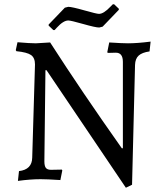

<svg xmlns="http://www.w3.org/2000/svg" viewBox="-20 -840 759 900"><path d="M556 -145H551C425.7 -322.3 313.7 -487.7 215 -641L148 -637C129.3 -637 100.7 -638.7 62 -642L54 -605L57 -600C90.3 -596.7 113.2 -590.7 125.5 -582C137.8 -573.3 144 -558.7 144 -538L131 -101C130.3 -63.7 109.7 -42.7 69 -38L64 8C102.7 2.7 138 0 170 0C190 0 221 1.3 263 4L272 -41L270 -45L219 -44C207.7 -44 199.7 -47 195 -53C190.3 -59 188 -69.3 188 -84L193 -511H198L570 40L599 26L613 -536C613.7 -555.3 619.3 -569.8 630 -579.5C640.7 -589.2 657.7 -595.7 681 -599L686 -645C644.7 -639.7 609.3 -637 580 -637C562 -637 532.7 -638.3 492 -641L483 -596L485 -592L523 -593C545 -593 556 -578.7 556 -550ZM375 -791.5C336.3 -802.5 311.3 -808 300 -808L284 -804L208 -725V-720L230 -699H236L246 -710C266.7 -732.7 284.7 -744 300 -744C308 -744 331.3 -738.5 370 -727.5C408.7 -716.5 433.7 -711 445 -711L461 -715L537 -794V-799L515 -820H509L498 -809C476.7 -786.3 458.7 -775 444 -775C436.7 -775 413.7 -780.5 375 -791.5Z"/></svg>

Font: Alegreya SC
Style: Regular
Weight: 400
Designer: Juan Pablo del Peral
Foundry: Juan Pablo del Peral
Version: Version 1.003